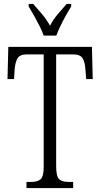

<svg xmlns="http://www.w3.org/2000/svg" viewBox="-20 -951 508 971"><path d="M114 0V-31H138Q170 -31 185.5 -44.5Q201 -58 201 -108V-676H117Q80 -676 68.5 -656Q57 -636 54 -599L51 -551H18L22 -714H445L449 -551H416L412 -599Q410 -636 398 -656Q386 -676 349 -676H264V-111Q264 -59 279 -45Q294 -31 326 -31H350V0ZM201 -771Q193 -794 179.5 -820.5Q166 -847 151.5 -873Q137 -899 125 -918V-931H148Q172 -904 193.5 -878.5Q215 -853 233 -821Q250 -853 271.5 -878.5Q293 -904 317 -931H340V-918Q322 -890 299.5 -847.5Q277 -805 265 -771Z"/></svg>

Font: Noto Serif ExtraCondensed Light
Style: Regular
Weight: 300
Width: 2
Designer: Monotype Design Team
Foundry: Monotype Imaging Inc.
Version: Version 2.014; ttfautohint (v1.8.4.7-5d5b)